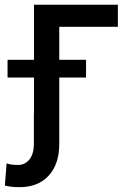

<svg xmlns="http://www.w3.org/2000/svg" viewBox="-70 -565 551 798"><path d="M419.9 -545.4V-453.6H176.3V-316.4H287.6V-242.7H176.3V33.7Q176.3 116.7 132.6 164.8Q88.9 212.9 10.3 212.9Q-25.4 212.9 -49.8 206.1L-42.5 113.8Q-26.4 120.6 4.9 120.6Q34.2 120.6 52.5 97.4Q70.8 74.2 70.8 33.7V-95.7H71.3V-242.7H-38.6V-316.4H71.3V-545.4Z"/></svg>

Font: Interop Med
Style: Regular
Weight: 500
Designer: Rasmus Andersson, Google, Jang Haemin
Foundry: jhaemin
Version: Version 1.007